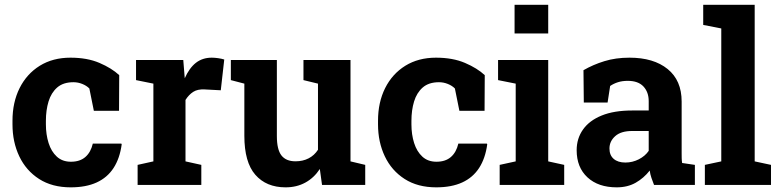

<svg xmlns="http://www.w3.org/2000/svg" viewBox="-20 -782 3297 812"><path d="M279 10.3Q200.6 10.3 145.5 -25Q90.3 -60.4 61.6 -120.8Q32.8 -181.2 32.8 -256.2V-271.2Q32.8 -349.1 62.9 -409.4Q93.1 -469.6 148.2 -503.9Q203.4 -538.1 278.1 -538.1Q349.1 -538.1 400.7 -515.9Q452.3 -493.8 484.2 -464.2L483.4 -313.5H376.9L357.9 -407.8Q346.3 -419.6 328 -427Q309.7 -434.3 290.6 -434.3Q247.5 -434.3 222 -412.1Q196.5 -389.8 185.3 -352.9Q174.1 -315.9 174.1 -271.2V-256.2Q174.1 -213.2 185.5 -177.1Q196.9 -141.1 220.3 -119.6Q243.8 -98 280 -98Q318 -98 341 -118Q364 -138 372.5 -174.6H493.2L494.7 -171.7Q486.7 -112.3 460.3 -71.6Q433.9 -31 388.9 -10.4Q343.8 10.3 279 10.3Z M562 0V-84.7L628.7 -99.5V-428.3L555.3 -443.2V-528.3H755.1L760.4 -462.7L761.4 -451.1Q780.4 -494.2 808.3 -516.2Q836.3 -538.1 875.6 -538.1Q887.8 -538.1 902.5 -536Q917.2 -533.9 928.4 -530.3L913.7 -400.2L845.3 -403.8Q815.7 -405.4 797.2 -393.5Q778.6 -381.6 764.5 -359.3V-99.5L831.4 -84.7V0Z M1187.8 10.3Q1106.2 10.3 1059.8 -42.9Q1013.4 -96 1013.4 -207.7V-428.3L956.3 -443.2V-528.3H1013.4H1150.9V-206.7Q1150.9 -149.5 1170.2 -124.7Q1189.6 -99.8 1229.7 -99.8Q1261 -99.8 1285.3 -112.4Q1309.5 -124.9 1324.8 -148.6V-428.3L1263.4 -443.2V-528.3H1324.8H1462.3V-99.5L1524.6 -84.7V0H1341.9L1332.6 -67.3Q1308 -29.8 1271.3 -9.8Q1234.7 10.3 1187.8 10.3Z M1824.9 10.3Q1746.5 10.3 1691.4 -25Q1636.2 -60.4 1607.5 -120.8Q1578.7 -181.2 1578.7 -256.2V-271.2Q1578.7 -349.1 1608.8 -409.4Q1639 -469.6 1694.1 -503.9Q1749.3 -538.1 1824 -538.1Q1895 -538.1 1946.6 -515.9Q1998.2 -493.8 2030.1 -464.2L2029.3 -313.5H1922.8L1903.8 -407.8Q1892.2 -419.6 1873.9 -427Q1855.6 -434.3 1836.5 -434.3Q1793.4 -434.3 1767.9 -412.1Q1742.4 -389.8 1731.2 -352.9Q1720 -315.9 1720 -271.2V-256.2Q1720 -213.2 1731.4 -177.1Q1742.8 -141.1 1766.2 -119.6Q1789.6 -98 1825.9 -98Q1863.9 -98 1886.9 -118Q1909.9 -138 1918.4 -174.6H2039.1L2040.6 -171.7Q2032.6 -112.3 2006.2 -71.6Q1979.8 -31 1934.8 -10.4Q1889.7 10.3 1824.9 10.3Z M2093.2 0V-84.7L2161 -99.5V-428.3L2086.4 -443.2V-528.3H2298.5V-99.5L2366.1 -84.7V0ZM2156.2 -640.5V-761.7H2298.5V-640.5Z M2588.2 10.3Q2510.1 10.3 2464.5 -31.9Q2418.8 -74.1 2418.8 -146.8Q2418.8 -196.5 2445.8 -234.4Q2472.3 -272.1 2524.5 -293.4Q2576.8 -314.7 2653.3 -314.7H2723.5V-354.2Q2723.5 -392.4 2701.2 -416.3Q2678.9 -440.1 2635 -440.1Q2612 -440.1 2593.8 -434.4Q2575.5 -428.7 2560.4 -418.4L2549.6 -348.4H2449L2447.6 -485.1Q2488.2 -508.6 2536 -523.3Q2583.8 -538.1 2642.3 -538.1Q2744.3 -538.1 2803.6 -490Q2862.8 -441.9 2862.8 -352.6V-134Q2862.8 -123.1 2863 -112.8Q2863.3 -102.4 2864.8 -92.7L2918.8 -84.7V0H2746Q2740.4 -13.9 2735.1 -29.5Q2729.7 -45.1 2727.8 -60.7Q2702.6 -28.6 2668.4 -9.2Q2634.1 10.3 2588.2 10.3ZM2624.9 -94.6Q2654.9 -94.6 2681.7 -108.3Q2708.5 -122.1 2723.5 -144V-228H2653.1Q2606.1 -228 2581.8 -206.2Q2557.5 -184.5 2557.5 -153.9Q2557.5 -125.7 2575.3 -110.2Q2593.2 -94.6 2624.9 -94.6Z M2961 0V-84.7L3030.4 -99.5V-661.7L2954 -676.6V-761.7H3171.7V-99.5L3240.7 -84.7V0Z"/></svg>

Font: Hanuman
Style: Regular
Weight: 400
Designer: Danh Hong
Foundry: Danh Hong
Version: Version 9.000